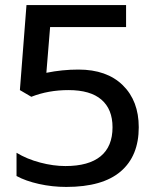

<svg xmlns="http://www.w3.org/2000/svg" viewBox="-20 -719 610 754"><path d="M240.2 15.1Q185.1 15.1 132.8 3.4Q80.6 -8.3 44.9 -27.8V-119.1Q85.9 -94.2 137.7 -80.6Q189.5 -66.9 236.8 -66.9Q328.1 -66.9 375 -105.2Q421.9 -143.6 421.9 -219.2Q421.9 -290 378.4 -327.6Q335 -365.2 249 -365.2Q169.9 -365.2 103 -338.9L58.1 -365.2L84 -699.2H475.1V-612.8H176.8L162.1 -433.1Q224.1 -445.8 288.1 -445.8Q399.4 -445.8 462.2 -384.3Q524.9 -322.8 524.9 -219.2Q524.9 -106.4 453.9 -45.7Q382.8 15.1 240.2 15.1Z"/></svg>

Font: Prompt
Style: Regular
Weight: 400
Designer: Katatrad Team
Foundry: CadsonDemak
Version: Version 1.000;PS 001.000;hotconv 1.0.88;makeotf.lib2.5.64775